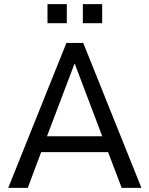

<svg xmlns="http://www.w3.org/2000/svg" viewBox="-20 -914 727 934"><path d="M20 0 303 -705H385L668 0H572L496 -200L537 -174H150L190 -200L115 0ZM342 -603 201 -231 181 -251H505L485 -231L344 -603ZM383 -801V-894H477V-801ZM211 -801V-894H305V-801Z"/></svg>

Font: Nunito Sans 10pt SemiCondensed Medium
Style: Regular
Weight: 500
Width: 4
Designer: Vernon Adams
Foundry: Vernon Adams
Version: Version 3.101;gftools[0.9.27]